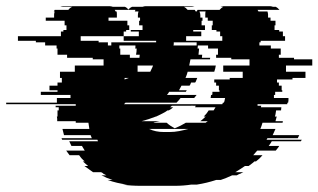

<svg xmlns="http://www.w3.org/2000/svg" viewBox="-139 -591 1030 621"><path d="M871 -379H786V-359H849V-339H807V-334H757V-324H763V-314H772V-299H774V-294H751V-284H747V-274H794Q794 -270 794 -266.5Q794 -263 793 -259H791Q790 -257 790 -254H694V-249H706Q706 -248 705.5 -247Q705 -246 705 -244H771L770 -234H754Q753 -229 752.5 -224Q752 -219 750 -214H756Q755 -210 754 -206.5Q753 -203 752 -199H776Q776 -198 775.5 -197Q775 -196 775 -194H710Q707 -183 703 -174H752L743 -154H829Q826 -149 824 -144H726L723 -139H837L834 -134H740Q738 -130 735.5 -126.5Q733 -123 730 -119H764Q762 -115 759 -111.5Q756 -108 753 -104H693L680 -89H710Q700 -77 689 -69H684Q680 -65 675 -61.5Q670 -58 665 -54H653Q646 -49 638 -44Q630 -39 622 -34H648Q646 -33 643.5 -32Q641 -31 638 -29H637Q635 -28 632.5 -27Q630 -26 627 -24H612Q593 -15 575 -9H560Q530 1 498 6H480Q467 8 453.5 9Q440 10 426 10H316Q300 10 285 9Q270 8 256 6H273Q239 2 209 -9H225Q206 -15 189 -24H205Q202 -26 199.5 -27Q197 -28 195 -29H196Q194 -31 192 -32Q190 -33 188 -34H162Q155 -39 148 -44Q141 -49 134 -54H146Q142 -58 137.5 -61.5Q133 -65 129 -69H135Q125 -77 117 -89H86L75 -104H135L126 -119H92Q90 -123 88.5 -126.5Q87 -130 85 -134H178Q178 -135 176 -139H62L60 -144H158L154 -154H68Q67 -159 65.5 -164Q64 -169 63 -174H150L147 -194H106V-199H46Q46 -203 46 -206.5Q46 -210 45 -214H47V-234H51V-244H41V-249H106V-254H-119V-259H45V-274H89V-284H-7V-294H47V-299H21V-314H47V-324H61V-339H55V-359H103V-379H196V-399H161V-404H78V-414H47V-434H44V-444H7V-454H-23V-459H-81V-474H58V-489H66V-494H76V-509H70V-524H9V-534H36V-544Q36 -548 38 -554H35L38 -559H82Q87 -566 95 -569H56Q62 -571 66 -571H215Q220 -571 226 -569H265Q272 -566 276 -560Q281 -566 288 -569H322Q328 -571 332 -571H480Q484 -571 490 -569H456Q462 -566 468 -559H491L494 -554H497L500 -559H571Q577 -566 583 -569H574Q577 -570 579.5 -570.5Q582 -571 585 -571H734Q738 -571 744 -569H753Q759 -566 765 -559H694L697 -554H726Q728 -548 728 -544V-534H736V-524H752V-509H749V-494H764V-489H776V-474H783V-459H704V-454H700V-444H737V-434H769V-414H763V-404H812V-399H871ZM180 -454H210V-444H221V-454H366V-459H261V-474H310V-489H284V-494H322V-509H311V-524H314V-534H307V-542Q307 -545 307.5 -548Q308 -551 309 -554H297L299 -559H232L235 -554H238Q239 -551 239 -545V-534H212V-524H273V-509H279V-494H269V-489H261V-474H122V-459H180ZM526 -554H506Q509 -548 509 -542V-534H516V-524H513V-509H524V-494H486V-489H512V-474H463V-459H580V-474H573V-489H561V-494H546V-509H549V-524H533V-534H525V-545Q525 -551 526 -554ZM497 -444V-454H423Q423 -452 423 -449Q423 -446 422 -444ZM250 -414H281V-404H312L313 -414H301Q302 -419 302.5 -424Q303 -429 303 -434H298Q299 -436 299 -439Q299 -442 299 -444H247V-434H250ZM646 -359H583V-379H668V-399H609V-404H560V-414H566V-434H534V-444H501L500 -434H505L503 -414H515L514 -404H541Q541 -403 540.5 -402Q540 -401 540 -399H477Q476 -394 475 -389Q474 -384 473 -379H559Q558 -374 557 -369Q556 -364 554 -359H468Q467 -354 465 -349Q463 -344 461 -339H499Q497 -335 497 -334Q496 -332 495 -329Q494 -326 492 -324H479Q478 -322 477 -319Q476 -316 474 -314H448L440 -299H465L462 -294H408Q407 -292 405 -289Q403 -286 401 -284H497Q495 -282 493 -279Q491 -276 489 -274H445Q442 -270 439 -266.5Q436 -263 432 -259H267Q266 -258 265 -257Q264 -256 262 -254H580Q582 -258 582 -259H585Q587 -263 587.5 -266.5Q588 -270 589 -274H542Q543 -276 543 -279Q543 -282 544 -284H547Q548 -286 548 -289Q548 -292 548 -294H571V-299H569V-314H560V-324H554V-334H604V-339H646ZM306 -359H347Q349 -364 351.5 -368.5Q354 -373 356 -379H306ZM264 -334Q268 -335 271 -336.5Q274 -338 278 -339H264ZM558 -244H492Q494 -248 494 -249H482Q482 -250 482.5 -250Q483 -250 483 -251L481 -249H417L411 -244H421Q418 -241 414.5 -238.5Q411 -236 407 -234H403Q395 -228 385.5 -223.5Q376 -219 366 -214H365Q342 -205 319 -199H378Q373 -198 368 -197Q363 -196 358 -195L359 -194H400Q411 -184 426 -176Q446 -184 462 -194H526Q528 -196 530 -197Q532 -198 533 -199H509Q514 -203 518 -206.5Q522 -210 526 -214H520Q531 -225 536 -234H552ZM409 -164Q425 -164 440.5 -167Q456 -170 470 -174H343Q364 -164 391 -164Z"/></svg>

Font: Rubik Glitch
Style: Regular
Weight: 400
Designer: Hubert and Fischer, NaN
Foundry: Hubert and Fischer, NaN
Version: Version 2.200